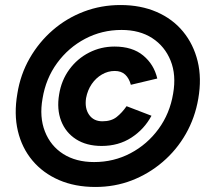

<svg xmlns="http://www.w3.org/2000/svg" viewBox="-20 -732 823 763"><path d="M384 -152Q324 -152 282.5 -178.5Q241 -205 223 -251.5Q205 -298 215 -357Q224 -413 255.5 -456Q287 -499 334 -523Q381 -547 435 -547Q506 -547 549 -511.5Q592 -476 605 -420L500 -395Q493 -421 477.5 -435.5Q462 -450 436 -450Q409 -450 385 -436Q361 -422 344.5 -398Q328 -374 322 -342Q316 -302 334 -276Q352 -250 387 -250Q422 -250 443.5 -267Q465 -284 483 -310L582 -272Q553 -218 502 -185Q451 -152 384 -152ZM359 11Q278 11 214.5 -16.5Q151 -44 109 -94Q67 -144 51 -211.5Q35 -279 49 -360Q61 -436 98 -500.5Q135 -565 190 -612.5Q245 -660 313.5 -686Q382 -712 459 -712Q539 -712 602.5 -684.5Q666 -657 707.5 -606.5Q749 -556 765.5 -488.5Q782 -421 768 -340Q755 -264 718.5 -200Q682 -136 626.5 -88.5Q571 -41 503.5 -15Q436 11 359 11ZM354 -88Q432 -88 498.5 -123Q565 -158 610 -219.5Q655 -281 668 -360Q681 -434 658 -491Q635 -548 585 -580.5Q535 -613 463 -613Q385 -613 318.5 -578Q252 -543 207 -481.5Q162 -420 149 -340Q136 -267 158.5 -209.5Q181 -152 231.5 -120Q282 -88 354 -88Z"/></svg>

Font: Figtree Light ExtraBold
Style: Italic
Weight: 800
Italic angle: -9.5°
Version: Version 2.001;gftools[0.9.30]